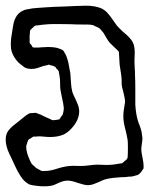

<svg xmlns="http://www.w3.org/2000/svg" viewBox="-28 -617 524 674"><path d="M438 2Q434 3 428 3Q422 3 418 4Q411 5 398 5Q364 7 348 11Q334 14 319 22Q316 23 304 28Q292 33 280 33Q269 33 245 25Q223 17 210 17Q196 17 181.5 23.5Q167 30 160 33Q147 37 127 37Q114 37 107 36Q84 34 74 30Q57 21 45 2.5Q33 -16 25 -34Q17 -52 14 -58Q12 -62 5 -76.5Q-2 -91 -5 -104Q-8 -115 -8 -127Q-8 -146 1.5 -158.5Q11 -171 30 -185Q45 -197 46 -198L65 -213Q73 -218 75 -219Q77 -220 83 -220L98 -221L108 -217Q113 -216 128 -208L148 -199Q150 -198 153 -196.5Q156 -195 158 -195L169 -196L180 -198Q182 -199 186 -207Q193 -214 193 -218Q194 -222 195 -227Q196 -232 196 -238Q195 -251 189 -277Q185 -296 184 -303Q183 -310 183 -324Q183 -342 181 -350Q180 -353 179.5 -358.5Q179 -364 178 -367Q174 -374 170 -376Q167 -382 165 -383Q163 -384 155 -387Q152 -387 149 -388Q146 -389 144 -390Q141 -390 137 -388Q129 -387 119 -383.5Q109 -380 103 -378Q93 -375 83 -375Q70 -375 61 -379Q55 -382 50 -387Q36 -396 25 -412Q14 -428 11 -445Q10 -451 10 -463Q10 -482 16 -514Q20 -543 26 -553Q36 -574 58 -582Q61 -583 65.5 -584Q70 -585 72 -585Q84 -588 101.5 -589Q119 -590 129 -591Q141 -592 162 -593Q183 -594 194 -594L239 -596L274 -597Q305 -597 327 -588Q340 -582 349 -572Q358 -562 369 -546Q372 -542 377 -534.5Q382 -527 387 -522Q387 -522 401 -508Q406 -504 416 -495Q426 -486 432.5 -477.5Q439 -469 442 -459Q445 -447 445 -433L444 -402L445 -377Q446 -368 446 -351Q447 -336 447 -300V-249Q449 -218 455 -197Q459 -183 462 -177Q466 -167 469 -154Q472 -133 472 -132Q472 -126 470 -112.5Q468 -99 468 -92Q468 -83 472 -65Q476 -45 476 -37V-26Q474 -23 472 -20Q470 -17 468 -14Q463 -7 456 -3Q451 -2 447 -0.5Q443 1 438 2ZM421 -100Q421 -118 420 -126Q416 -148 413 -159Q405 -189 405 -206Q405 -218 406 -226.5Q407 -235 408 -240Q411 -258 411 -259Q411 -270 405 -294Q399 -314 399 -324V-336Q399 -348 392 -390L390 -424Q390 -432 389 -435Q389 -437 382 -443Q377 -448 371 -453.5Q365 -459 358 -466Q352 -473 345.5 -484Q339 -495 335 -502Q324 -516 319 -519Q316 -521 313 -522Q310 -523 308 -524L298 -529Q288 -531 274.5 -531Q261 -531 257 -531Q235 -531 221 -532Q208 -532 182.5 -532.5Q157 -533 142 -532Q116 -530 105 -528Q97 -528 94 -526Q92 -525 90 -522.5Q88 -520 86 -519Q78 -511 78 -511Q77 -509 77 -502.5Q77 -496 76 -492V-475V-467Q77 -464 83 -458Q83 -457 84.5 -454.5Q86 -452 87 -451Q89 -450 95 -450Q111 -450 119 -451L141 -452Q167 -452 181 -446Q190 -443 192 -441Q194 -440 195.5 -437.5Q197 -435 198 -433Q206 -422 212 -397L219 -359Q220 -349 221 -329Q222 -309 226 -294Q229 -285 237 -269Q238 -267 244 -253Q250 -239 250 -226Q250 -195 222 -165Q211 -153 196 -145Q175 -136 148 -136Q138 -136 124.5 -137.5Q111 -139 102 -138Q99 -137 95 -137.5Q91 -138 88 -137Q86 -136 83.5 -134Q81 -132 79 -131Q77 -130 74.5 -128.5Q72 -127 71 -125Q70 -124 67 -114Q64 -105 64 -104V-102Q64 -82 77 -54Q82 -43 84 -41L94 -32Q99 -26 107 -23Q109 -22 112 -20Q115 -18 119 -17Q122 -16 125.5 -16.5Q129 -17 130 -17Q146 -16 176 -26Q188 -30 205 -33Q221 -35 229 -35Q236 -35 246.5 -34.5Q257 -34 271 -35Q280 -36 293 -37.5Q306 -39 315 -39L345 -38Q368 -38 387 -42L401 -44L410 -52Q411 -53 414.5 -55.5Q418 -58 420 -64Q421 -76 421 -100Z"/></svg>

Font: Rubik-Burned
Style: Regular
Weight: 400
Designer: NaN (generative design), Hubert & Fischer (Rubik source font outlines)
Foundry: NaN, Hubert & Fischer
Version: Version 1.000